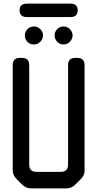

<svg xmlns="http://www.w3.org/2000/svg" viewBox="-20 -1030 536 1058"><path d="M103 -12Q123 8 152 8H345Q374 8 394 -12L426 -44Q448 -66 446 -94V-671Q446 -711 406 -711H395Q355 -711 355 -671V-123Q355 -83 315 -83H181Q141 -83 141 -123V-671Q141 -711 101 -711H90Q50 -711 50 -671V-94Q50 -65 70 -45ZM167 -785Q188 -785 202.5 -800.5Q217 -816 217 -835Q217 -853 203 -868.5Q189 -884 167 -884Q146 -884 131.5 -869.5Q117 -855 117 -835Q117 -815 130.5 -800Q144 -785 167 -785ZM330 -785Q351 -785 365.5 -800.5Q380 -816 380 -835Q380 -853 366 -868.5Q352 -884 330 -884Q309 -884 295 -869.5Q281 -855 281 -835Q281 -816 294.5 -800.5Q308 -785 330 -785ZM88 -973Q88 -936 128 -936H368Q408 -936 408 -973Q408 -1010 368 -1010H128Q88 -1010 88 -973Z"/></svg>

Font: WDXL Lubrifont JP N
Style: Regular
Weight: 400
Designer: [WDXL Lubrifont] Copyright 2020-2022 (c) NightFurySL2001, Skr-ZERO; [ZCOOL QingKe HuangYou] Copyright 2018-2022 (c) The 
Version: Version 2.001;hotconv 1.1.1;makeotfexe 2.6.0